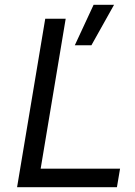

<svg xmlns="http://www.w3.org/2000/svg" viewBox="-20 -778 560 798"><path d="M168 -700H253L149 -77H479L466 0H51ZM369 -758H454L360 -590H291Z"/></svg>

Font: Oak Sans
Style: Italic
Weight: 400
Italic angle: -9.49998°
Foundry: Erik Kennedy, Walven
Version: Version 1.000